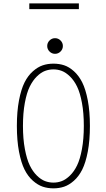

<svg xmlns="http://www.w3.org/2000/svg" viewBox="-20 -1072 610 1104"><path d="M148.5 -1052.5H433.5V-1019.5H148.5ZM328.2 -775.8Q315 -762.5 296.5 -762.5Q278 -762.5 264.8 -775.8Q251.5 -789 251.5 -807.5Q251.5 -826 264.8 -839.2Q278 -852.5 296.5 -852.5Q315 -852.5 328.2 -839.2Q341.5 -826 341.5 -807.5Q341.5 -789 328.2 -775.8ZM287.5 11Q254.5 11 226 1.5Q197.5 -8 169.2 -32.8Q141 -57.5 121.2 -96.8Q101.5 -136 89.2 -200.2Q77 -264.5 77 -348Q77 -431 89.2 -495Q101.5 -559 121.2 -598.2Q141 -637.5 169.2 -662.2Q197.5 -687 226 -696.5Q254.5 -706 287.5 -706Q320 -706 348.5 -696.8Q377 -687.5 405 -662.5Q433 -637.5 452.8 -598.2Q472.5 -559 484.8 -495Q497 -431 497 -348Q497 -264.5 484.8 -200.2Q472.5 -136 452.8 -96.8Q433 -57.5 405 -32.8Q377 -8 348.5 1.5Q320 11 287.5 11ZM287.5 -22Q312.5 -22 335.5 -30.8Q358.5 -39.5 382.2 -62.5Q406 -85.5 423.2 -121Q440.5 -156.5 451.2 -215Q462 -273.5 462 -348Q462 -422.5 451.2 -480.5Q440.5 -538.5 423.2 -574Q406 -609.5 382.2 -632.5Q358.5 -655.5 335.5 -664.2Q312.5 -673 287.5 -673Q262 -673 238.8 -664.2Q215.5 -655.5 192 -632.5Q168.5 -609.5 151 -574Q133.5 -538.5 122.8 -480.5Q112 -422.5 112 -348Q112 -273.5 123 -215Q134 -156.5 151.2 -121Q168.5 -85.5 192 -62.5Q215.5 -39.5 238.8 -30.8Q262 -22 287.5 -22Z"/></svg>

Font: League Mono Narrow Thin
Style: Regular
Weight: 100
Width: 3
Designer: Tyler Finck
Foundry: The League of Moveable Type / Tyler Finck
Version: Version 2.210